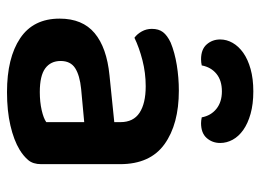

<svg xmlns="http://www.w3.org/2000/svg" viewBox="-120 -626 761 562"><g transform="rotate(90 261.0 -345.5)"><path d="M338 -100V-211L241 -202Q201 -198 180 -184.5Q159 -171 159 -142Q159 -113 180.5 -97Q202 -81 250 -81Q279 -81 303 -86.5Q327 -92 338 -100ZM461 -316V-85Q461 -61 449 -47Q437 -33 419 -22Q391 -5 348 5Q305 15 250 15Q150 15 92.5 -23.5Q35 -62 35 -139Q35 -206 77.5 -241.5Q120 -277 201 -285L338 -299V-317Q338 -355 310.5 -373Q283 -391 233 -391Q194 -391 157 -381.5Q120 -372 91 -358Q80 -366 72.5 -379.5Q65 -393 65 -409Q65 -429 74.5 -441.5Q84 -454 105 -464Q134 -476 171 -482Q208 -488 246 -488Q344 -488 402.5 -446Q461 -404 461 -316ZM172 -555Q167 -554 163 -553.5Q159 -553 154 -553Q125 -553 110.5 -569.5Q96 -586 96 -609Q96 -628 106 -645.5Q116 -663 135 -676.5Q154 -690 182.5 -698Q211 -706 248 -706Q285 -706 313.5 -698Q342 -690 361 -676.5Q380 -663 389.5 -645.5Q399 -628 399 -609Q399 -586 384.5 -569.5Q370 -553 341 -553Q334 -553 324 -555Q319 -582 299 -598Q279 -614 248 -614Q216 -614 196.5 -598Q177 -582 172 -555Z"/></g></svg>

Font: Baloo 2 Latin SemiBold
Style: Regular
Weight: 400
Designer: Sarang Kulkarni and Ek Type
Foundry: Ek Type
Version: Version 1.001